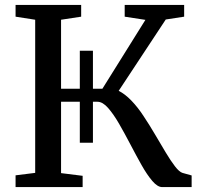

<svg xmlns="http://www.w3.org/2000/svg" viewBox="-20 -763 816 783"><path d="M43.5 0V-48L123.5 -58V-682.5L43.5 -695V-743H311V-695L229 -682.5V-401H305.5V-556H359V-401H397.5L573 -682L488.5 -695V-743H731V-695L656 -683.5L464 -392.5Q489.5 -380 516 -352.5Q542.5 -325 565.5 -289.5Q589.5 -253.5 612.2 -214.8Q635 -176 655.5 -141.8Q676 -107.5 693.5 -84.8Q711 -62 724 -58L761.5 -47.5V0H641.5Q622.5 0 601 -25.2Q579.5 -50.5 557.2 -90Q535 -129.5 511.8 -174Q488.5 -218.5 465.8 -258Q443 -297.5 420.8 -322.8Q398.5 -348 377.5 -348H359V-181H305.5V-348H229V-57L317 -46V0Z"/></svg>

Font: Merriweather 28pt
Style: Regular
Weight: 400
Version: Version 2.100